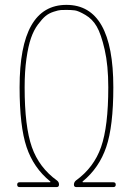

<svg xmlns="http://www.w3.org/2000/svg" viewBox="-20 -760 540 780"><path d="M59.6 0Q49.8 0 49.8 -9.8Q49.8 -19.5 59.6 -19.5H183.6Q184.6 -19.5 184.6 -21.5Q184.6 -23.4 183.6 -23.4Q116.2 -78.1 87.9 -162.6Q59.6 -247.1 59.6 -405.3Q59.6 -740.2 250 -740.2Q440.4 -740.2 440.4 -405.3Q440.4 -247.1 411.6 -162.6Q382.8 -78.1 316.4 -23.4Q315.4 -23.4 315.4 -21.5Q315.4 -20.5 316.4 -19.5H440.4Q450.2 -19.5 450.2 -9.8Q450.2 0 440.4 0H290Q280.3 0 280.3 -9.8Q280.3 -19.5 288.1 -26.4Q361.3 -79.1 390.6 -162.6Q419.9 -246.1 419.9 -405.3Q419.9 -494.1 405.3 -558.1Q390.6 -622.1 373 -652.3Q355.5 -682.6 327.1 -699.2Q298.8 -715.8 284.2 -717.8Q269.5 -719.7 250 -719.7Q236.3 -719.7 227.1 -719.2Q217.8 -718.8 198.2 -712.4Q178.7 -706.1 165 -694.8Q151.4 -683.6 134.3 -660.6Q117.2 -637.7 106 -605.5Q94.7 -573.2 87.4 -521.5Q80.1 -469.7 80.1 -405.3Q80.1 -246.1 109.4 -162.6Q138.7 -79.1 211.9 -26.4Q219.7 -20.5 219.7 -10.3Q219.7 0 210 0Z"/></svg>

Font: Rounded-X Mgen+ 2m thin
Style: Regular
Weight: 100
Designer: [Source Han Sans]
Ryoko NISHIZUKA  (kana & ideographs); Paul D. Hunt (Latin, Greek & Cyrillic); Wenlong ZHANG  (bopomofo
Version: Version 1.059.20150602